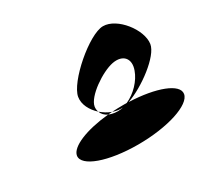

<svg xmlns="http://www.w3.org/2000/svg" viewBox="-130 -1054 1062 997"><g transform="rotate(-30 401.5 -556.0)"><path d="M132 -353C123 -293 258 -244 437 -244C615 -244 765 -293 774 -353C783 -409 665 -454 504 -460C600 -493 742 -598 752 -665C764 -746 669 -868 585 -868C501 -868 303 -696 290 -614C283 -571 307 -528 342 -496C339 -506 337 -516 339 -528C348 -584 466 -664 533 -677C600 -690 635 -648 612 -586C594 -535 547 -485 493 -461H471C448 -461 425 -460 404 -459C420 -453 437 -450 453 -450C457 -450 461 -450 465 -451L453 -448C425 -444 399 -448 379 -457C243 -444 140 -402 132 -353ZM342 -496C348 -479 360 -466 379 -457C387 -458 396 -458 404 -459C381 -467 361 -480 342 -496Z"/></g></svg>

Font: Ampere
Style: Ita
Weight: 400
Version: Version 1